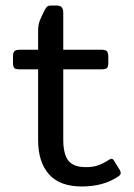

<svg xmlns="http://www.w3.org/2000/svg" viewBox="-20 -660 485 695"><path d="M118 -152V-409H53Q37 -409 32 -413.5Q27 -418 27 -433V-454Q27 -469 32 -474.5Q37 -480 53 -480H118V-550Q118 -569 123.5 -584Q129 -599 143 -626Q148 -634 152 -637Q156 -640 165 -640H185Q198 -640 203.5 -633.5Q209 -627 209 -614V-480H346Q362 -480 367 -474.5Q372 -469 372 -454V-433Q372 -418 367 -413.5Q362 -409 346 -409H209V-155Q209 -102 227.5 -78.5Q246 -55 291 -55Q316 -55 335 -61.5Q354 -68 375 -82Q381 -85 384 -85Q389 -85 393 -78L414 -44Q417 -38 417 -34Q417 -27 409 -22Q356 15 276 15Q196 15 157 -29.5Q118 -74 118 -152Z"/></svg>

Font: Mitr Light
Style: Regular
Weight: 300
Designer: Thanarat Vachiruckul
Foundry: Cadson Demak
Version: Version 1.002